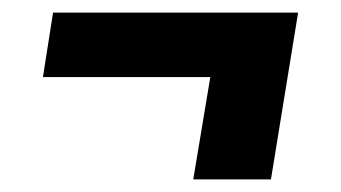

<svg xmlns="http://www.w3.org/2000/svg" viewBox="-20 -411 540 304"><path d="M409 -127H286L313 -289H48L64 -391H452Z"/></svg>

Font: Iosevka SS04 Heavy
Style: Italic
Weight: 900
Italic angle: -9°
Monospace: yes
Designer: Belleve Invis
Foundry: Belleve Invis
Version: Version 19.0.0; ttfautohint (v1.8.4)